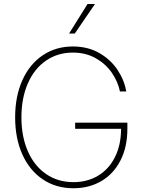

<svg xmlns="http://www.w3.org/2000/svg" viewBox="-20 -955 738 984"><path d="M353.5 -685.5Q275.9 -685.5 216.1 -644.5Q156.2 -603.5 123 -528.1Q89.8 -452.6 89.8 -353.5Q89.8 -254.9 122.8 -179.7Q155.8 -104.5 216.3 -63Q276.9 -21.5 356.4 -21.5Q427.2 -21.5 482.4 -54.4Q537.6 -87.4 568.8 -149.2Q600.1 -210.9 600.6 -294.9H365.2V-326.2H632.8V-294.9Q632.8 -201.7 597.4 -132.6Q562 -63.5 499.3 -26.9Q436.5 9.8 356.4 9.8Q267.1 9.8 199.5 -35.6Q131.8 -81.1 94.7 -163.3Q57.6 -245.6 57.6 -353.5Q57.6 -461.4 94.7 -543.9Q131.8 -626.5 199 -671.6Q266.1 -716.8 353.5 -716.8Q430.7 -716.8 489.5 -682.9Q548.3 -648.9 583 -595.9Q617.7 -543 627 -486.3H594.7Q584.5 -536.6 553 -582.3Q521.5 -627.9 470.5 -656.7Q419.4 -685.5 353.5 -685.5ZM428.7 -934.6H466.8L363.3 -783.2H334Z"/></svg>

Font: Pretendard GOV Thin
Style: Regular
Weight: 100
Designer: Base glyphs from Inter by Rasmus Andersson; Hangeul glyphs from Noto Sans CJK(Source Han Sans) by Jang Soo-young and Kan
Foundry: Kil Hyung-jin
Version: Version 1.309